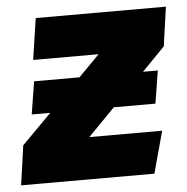

<svg xmlns="http://www.w3.org/2000/svg" viewBox="-80 -577 604 620"><g transform="rotate(-5 222.0 -267.0)"><path d="M480 -534H58L38 -400H250L182 -331H35L18 -225H78L-18 -128L-36 0H396L433 -136H197L284 -225H419L436 -331H388L462 -407Z"/></g></svg>

Font: Fira Sans Heavy
Style: Italic
Weight: 900
Italic angle: -8°
Designer: bBox Type GmbH & Carrois Corporate GbR & Edenspiekermann AG
Foundry: bBox Type GmbH & Carrois Corporate GbR & Edenspiekermann AG
Version: Version 4.301;PS 004.301;hotconv 1.0.88;makeotf.lib2.5.64775